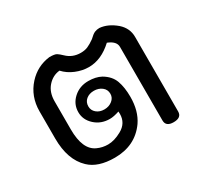

<svg xmlns="http://www.w3.org/2000/svg" viewBox="-110 -636 832 788"><g transform="rotate(-30 306.5 -241.5)"><path d="M228.2 5Q149 5 108.9 -33.7Q55 -84.7 55 -186.1V-314.4Q55 -385.1 100 -434.7Q141.1 -479.7 201 -487.1Q226.2 -487.1 234.9 -481.7Q243.6 -476.2 256.4 -463.9Q283.2 -437.6 322.3 -437.6Q341.6 -437.6 355.9 -443.8Q370.3 -450 389.1 -463.4Q405.4 -479.2 415.8 -483.7Q426.2 -488.1 438.6 -488.1Q478.2 -484.7 515.3 -453Q547.5 -424.3 547.5 -383.2V-29.7Q547.5 -0.5 509.9 -0.5Q473.3 -0.5 473.3 -29.7V-378.7Q473.3 -405.4 435.1 -420.3Q381.2 -370.3 322.3 -370.3Q291.6 -370.3 260.9 -382.9Q230.2 -395.5 209.4 -418.3Q176.2 -414.9 152.7 -388.4Q129.2 -361.9 129.2 -319.3V-186.1Q129.2 -90.1 181.2 -66.8Q204.5 -55.9 231.2 -55.9Q261.4 -55.9 296 -75.2Q335.6 -97 335.6 -140.6L335.1 -152Q308.4 -143.1 290.1 -143.1Q248.5 -143.1 219.8 -169.3Q191.1 -195.5 191.1 -231.7Q191.1 -269.8 219.8 -296Q248.5 -322.3 290.1 -322.3Q325.2 -322.3 350 -308.9Q384.7 -288.6 396.3 -256.7Q407.9 -224.8 407.9 -179.7Q407.9 -112.9 377.2 -68.3Q325.2 5 228.2 5ZM290.1 -188.1Q311.9 -188.1 327.5 -200.5Q343.1 -212.9 343.1 -231.7Q343.1 -252 327.5 -264.1Q311.9 -276.2 290.1 -276.2Q267.8 -276.2 253.2 -264.1Q238.6 -252 238.6 -231.7Q238.6 -212.9 253.2 -200.5Q267.8 -188.1 290.1 -188.1Z"/></g></svg>

Font: Shan Wanhai
Style: Regular
Weight: 400
Designer: Khon Soe Zaw Thu
Foundry: Shan Unicode
Version: Version 1.00 June 3, 2017, initial release